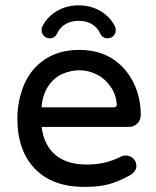

<svg xmlns="http://www.w3.org/2000/svg" viewBox="-20 -698 593 728"><path d="M137.7 -584Q137.7 -591.8 140.6 -597.7Q159.2 -634.8 195.8 -656.2Q232.4 -677.7 278.3 -677.7Q324.2 -677.7 360.8 -656.2Q397.5 -634.8 416 -597.7Q418.9 -591.8 418.9 -584Q418.9 -571.3 410.2 -562Q401.4 -552.7 387.7 -552.7Q368.2 -552.7 359.4 -572.3Q348.6 -594.7 327.6 -606.9Q306.6 -619.1 278.3 -619.1Q250 -619.1 229 -606.9Q208 -594.7 197.3 -572.3Q188.5 -552.7 168.9 -552.7Q155.3 -552.7 146.5 -562Q137.7 -571.3 137.7 -584ZM45.9 -249Q45.9 -315.4 71.3 -377Q97.7 -438.5 151.4 -473.6Q205.1 -508.8 280.3 -508.8Q352.5 -508.8 406.2 -475.6Q457 -442.4 485.4 -386.2Q513.7 -330.1 513.7 -261.7Q513.7 -243.2 501 -230Q488.3 -216.8 467.8 -216.8H137.7Q146.5 -147.5 189.9 -110.8Q233.4 -74.2 307.6 -74.2Q346.7 -74.2 377.4 -81.5Q408.2 -88.9 439.5 -104.5Q446.3 -108.4 457 -108.4Q472.7 -108.4 484.9 -97.2Q497.1 -85.9 497.1 -69.3Q497.1 -46.9 470.7 -32.2Q429.7 -9.8 392.6 0.5Q355.5 10.7 299.8 10.7Q179.7 10.7 112.8 -57.6Q45.9 -126 45.9 -249ZM422.9 -303.7Q418.9 -342.8 399.4 -369.1Q377.9 -400.4 346.2 -416Q314.5 -431.6 280.3 -431.6Q249 -431.6 214.8 -417Q180.7 -400.4 160.6 -367.7Q140.6 -335 137.7 -291H411.1Q423.8 -291 422.9 -303.7Z"/></svg>

Font: FakePearl
Style: Regular
Weight: 400
Version: Version 1.2